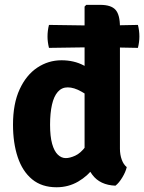

<svg xmlns="http://www.w3.org/2000/svg" viewBox="-20 -756 594 790"><path d="M181.5 -559Q175.5 -583.5 175.5 -605.5Q175.5 -630 181.5 -653.5L393.5 -650.5L547.5 -653.5Q553.5 -630 553.5 -605.5Q553.5 -583.5 547.5 -559L389.5 -562ZM473.5 -144Q473.5 -119.5 481 -99Q488.5 -78.5 501.5 -68.5Q497 -48.5 483.2 -25.8Q469.5 -3 455 8Q391.5 5.5 359.8 -37Q328 -79.5 328 -140V-729L335 -736H392.5Q437 -736 455.2 -715.8Q473.5 -695.5 473.5 -645.5ZM33.5 -243Q33.5 -329.5 60.8 -388.5Q88 -447.5 133.5 -477.8Q179 -508 233 -508Q284.5 -508 324.5 -486.8Q364.5 -465.5 398 -444.5L375 -338Q346 -361.5 315.2 -379Q284.5 -396.5 258.5 -396.5Q234 -396.5 217.8 -378Q201.5 -359.5 193.8 -325Q186 -290.5 186 -242.5Q186 -194.5 194.5 -164.2Q203 -134 217.8 -119.8Q232.5 -105.5 250.5 -105.5Q267.5 -105.5 289.5 -115.5Q311.5 -125.5 332.2 -153Q353 -180.5 366.5 -232.5L399.5 -145.5Q394.5 -106 368.2 -69.2Q342 -32.5 301.8 -9Q261.5 14.5 212.5 14.5Q152 14.5 112.2 -18.2Q72.5 -51 53 -109.2Q33.5 -167.5 33.5 -243Z"/></svg>

Font: Signika Negative
Style: Bold
Weight: 700
Designer: Anna Giedry
Foundry: Anna Giedry
Version: Version 2.001